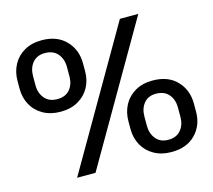

<svg xmlns="http://www.w3.org/2000/svg" viewBox="-102 -835 1063 957"><g transform="rotate(-15 430.0 -356.0)"><path d="M188 -709Q267 -709 312.5 -662Q358 -615 358 -544V-503Q358 -458 338 -421Q318 -384 279.5 -362Q241 -340 189 -340Q137 -340 98.5 -362Q60 -384 40 -421Q20 -458 20 -503V-544Q20 -590 40 -627.5Q60 -665 98 -687Q136 -709 188 -709ZM189 -405Q231 -405 253.5 -431.5Q276 -458 276 -499V-547Q276 -589 253 -616Q230 -643 187 -643Q146 -643 123.5 -616Q101 -589 101 -547V-499Q101 -459 124 -432Q147 -405 189 -405ZM277 -1H182L593 -711H688ZM670 -372Q750 -372 795 -325Q840 -278 840 -207V-166Q840 -96 795 -49.5Q750 -3 671 -3Q619 -3 580.5 -25Q542 -47 522 -84Q502 -121 502 -166V-207Q502 -253 522 -290.5Q542 -328 580 -350Q618 -372 670 -372ZM671 -66Q713 -66 735.5 -93Q758 -120 758 -161V-209Q758 -251 735 -277.5Q712 -304 669 -304Q629 -304 607 -277Q585 -250 585 -209V-161Q585 -121 607.5 -93.5Q630 -66 671 -66Z"/></g></svg>

Font: Freesentation 5 Medium
Style: Regular
Weight: 500
Designer: glyphs from Roboto by Christian Robertson / Hangul glyphs from Noto Sans CJK(Source Han Sans) by Jang Soo-young and Kang
Foundry: PT&
Version: Version 2.001